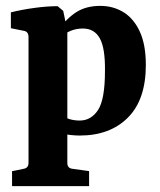

<svg xmlns="http://www.w3.org/2000/svg" viewBox="-20 -453 545 653"><path d="M21 180V129L61 121Q77 118 77 101V-327Q77 -345 62 -348L17 -357V-411Q53 -420 96.5 -426Q140 -432 176 -432L195 -416L209 -349V101Q209 119 226 121L283 129V180ZM251 8Q236 8 218.5 6Q201 4 183 -1L189 -66Q201 -52 217.5 -47.5Q234 -43 251 -43Q290 -43 313.5 -79Q337 -115 337 -212Q338 -289 319.5 -322.5Q301 -356 262 -356Q239 -356 220 -348Q201 -340 193 -331L182 -354Q205 -389 238.5 -411Q272 -433 321 -433Q365 -433 400 -411.5Q435 -390 455.5 -345.5Q476 -301 476 -232Q476 -114 415 -53Q354 8 251 8Z"/></svg>

Font: Yrsa
Style: Regular
Weight: 400
Designer: Anna Giedrys (Yrsa+Rasa design), David Brezina (Yrsa art-direction, Rasa art-direction, design)
Foundry: Rosetta Type Foundry
Version: Version 2.004